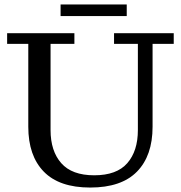

<svg xmlns="http://www.w3.org/2000/svg" viewBox="-20 -831 812 862"><path d="M252 -759V-811H549V-759ZM385 11Q246 11 176.5 -60.5Q107 -132 107 -262V-634H12V-682H314V-634H207V-247Q207 -153 255 -98.5Q303 -44 403 -44Q504 -44 551.5 -98.5Q599 -153 599 -247V-634H492V-682H760V-634H665V-262Q665 -132 595 -60.5Q525 11 385 11Z"/></svg>

Font: Montagu Slab 144pt
Style: Regular
Weight: 400
Designer: Florian Karsten
Foundry: Florian Karsten
Version: Version 1.000; ttfautohint (v1.8.3)